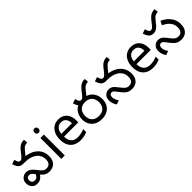

<svg xmlns="http://www.w3.org/2000/svg" viewBox="306 -2103 3482 3482"><g transform="rotate(-45 2047.0 -362.0)"><path d="M239 -425Q210 -425 183.5 -436Q157 -447 135 -477.5Q113 -508 97 -564L180 -591Q195 -536 209 -518Q223 -500 245 -500Q265 -500 282.5 -512.5Q300 -525 332 -565L363 -605Q397 -649 425.5 -675Q454 -701 486 -713Q518 -725 562 -725L568 -648Q533 -646 509.5 -637Q486 -628 466.5 -608.5Q447 -589 421 -556L398 -526Q370 -490 345 -468Q320 -446 294.5 -435.5Q269 -425 239 -425ZM481 12Q435 12 400 -6Q365 -24 335.5 -56Q306 -88 273 -131Q244 -171 223 -189Q202 -207 172 -207Q144 -207 125.5 -189Q107 -171 107 -136Q107 -105 126.5 -84Q146 -63 180 -63Q214 -63 236.5 -83Q259 -103 275 -141L328 -81Q309 -54 288 -33Q267 -12 240.5 0Q214 12 175 12Q122 12 90 -10Q58 -32 43.5 -66.5Q29 -101 29 -138Q29 -182 48 -214Q67 -246 99 -264Q131 -282 170 -282Q206 -282 234 -269.5Q262 -257 289 -230.5Q316 -204 348 -161Q375 -126 396 -105Q417 -84 438 -75.5Q459 -67 486 -67Q539 -67 566 -99Q593 -131 593 -192Q593 -249 570 -292.5Q547 -336 506 -365.5Q465 -395 410 -410Q355 -425 292 -425H243L326 -500Q437 -493 515.5 -452.5Q594 -412 635 -345.5Q676 -279 676 -194Q676 -135 655 -88Q634 -41 590.5 -14.5Q547 12 481 12Z M884 -536V0H796V-536ZM841 -737Q861 -737 876.5 -723.5Q892 -710 892 -681Q892 -653 876.5 -639Q861 -625 841 -625Q819 -625 804 -639Q789 -653 789 -681Q789 -710 804 -723.5Q819 -737 841 -737Z M1261 -546Q1330 -546 1379.5 -516Q1429 -486 1455.5 -431.5Q1482 -377 1482 -304V-251H1115Q1117 -160 1161.5 -112.5Q1206 -65 1286 -65Q1337 -65 1376.5 -74.5Q1416 -84 1458 -102V-25Q1417 -7 1377 1.5Q1337 10 1282 10Q1206 10 1147.5 -21Q1089 -52 1056.5 -113.5Q1024 -175 1024 -264Q1024 -352 1053.5 -415Q1083 -478 1136.5 -512Q1190 -546 1261 -546ZM1260 -474Q1197 -474 1160.5 -433.5Q1124 -393 1117 -321H1390Q1390 -367 1376 -401Q1362 -435 1333.5 -454.5Q1305 -474 1260 -474Z M1798 -425Q1769 -425 1742.5 -436Q1716 -447 1694 -477.5Q1672 -508 1656 -564L1739 -591Q1754 -536 1768 -518Q1782 -500 1804 -500Q1824 -500 1841.5 -512.5Q1859 -525 1891 -565L1922 -605Q1956 -649 1984.5 -675Q2013 -701 2045 -713Q2077 -725 2121 -725L2127 -648Q2092 -646 2068.5 -637Q2045 -628 2025.5 -608.5Q2006 -589 1980 -556L1957 -526Q1929 -490 1904 -468Q1879 -446 1853.5 -435.5Q1828 -425 1798 -425ZM1568 -236Q1568 -314 1601 -373.5Q1634 -433 1692.5 -466.5Q1751 -500 1829 -500Q1908 -500 1966.5 -467.5Q2025 -435 2058 -376Q2091 -317 2091 -237Q2091 -163 2059 -106.5Q2027 -50 1968 -19Q1909 12 1829 12Q1750 12 1691.5 -19Q1633 -50 1600.5 -105.5Q1568 -161 1568 -236ZM1651 -248Q1651 -167 1696 -117Q1741 -67 1829 -67Q1889 -67 1928.5 -89.5Q1968 -112 1988 -152Q2008 -192 2008 -242Q2008 -293 1988.5 -334.5Q1969 -376 1929.5 -400.5Q1890 -425 1829 -425Q1768 -425 1728.5 -400.5Q1689 -376 1670 -336Q1651 -296 1651 -248Z M2598 12Q2551 12 2516 -3.5Q2481 -19 2450 -51.5Q2419 -84 2382 -133Q2361 -162 2346.5 -178.5Q2332 -195 2319.5 -202Q2307 -209 2290 -209Q2267 -209 2252 -190.5Q2237 -172 2237 -143Q2237 -108 2249 -77Q2261 -46 2285 -14L2204 13Q2182 -22 2168.5 -59.5Q2155 -97 2155 -143Q2155 -184 2172.5 -216Q2190 -248 2220.5 -267Q2251 -286 2291 -286Q2330 -286 2356.5 -272.5Q2383 -259 2405.5 -234.5Q2428 -210 2454 -175Q2484 -136 2506.5 -112Q2529 -88 2551.5 -77.5Q2574 -67 2604 -67Q2656 -67 2683 -100Q2710 -133 2710 -194Q2710 -250 2687 -293Q2664 -336 2623 -365.5Q2582 -395 2527 -410Q2472 -425 2408 -425H2364L2442 -500Q2554 -493 2632 -452.5Q2710 -412 2751.5 -345.5Q2793 -279 2793 -194Q2793 -132 2771 -85.5Q2749 -39 2706 -13.5Q2663 12 2598 12ZM2362 -425Q2333 -425 2306.5 -436Q2280 -447 2258 -477.5Q2236 -508 2220 -564L2303 -591Q2318 -536 2332 -518Q2346 -500 2368 -500Q2388 -500 2405.5 -512.5Q2423 -525 2455 -565L2486 -605Q2520 -649 2548.5 -675Q2577 -701 2609 -713Q2641 -725 2685 -725L2691 -648Q2656 -646 2632.5 -637Q2609 -628 2589.5 -608.5Q2570 -589 2544 -556L2521 -526Q2493 -490 2468 -468Q2443 -446 2417.5 -435.5Q2392 -425 2362 -425Z M3120 -546Q3189 -546 3238.5 -516Q3288 -486 3314.5 -431.5Q3341 -377 3341 -304V-251H2974Q2976 -160 3020.5 -112.5Q3065 -65 3145 -65Q3196 -65 3235.5 -74.5Q3275 -84 3317 -102V-25Q3276 -7 3236 1.5Q3196 10 3141 10Q3065 10 3006.5 -21Q2948 -52 2915.5 -113.5Q2883 -175 2883 -264Q2883 -352 2912.5 -415Q2942 -478 2995.5 -512Q3049 -546 3120 -546ZM3119 -474Q3056 -474 3019.5 -433.5Q2983 -393 2976 -321H3249Q3249 -367 3235 -401Q3221 -435 3192.5 -454.5Q3164 -474 3119 -474Z M3589 -425Q3560 -425 3533.5 -436Q3507 -447 3485 -477.5Q3463 -508 3447 -564L3530 -591Q3545 -536 3559 -518Q3573 -500 3595 -500Q3615 -500 3632.5 -512.5Q3650 -525 3682 -565L3713 -605Q3747 -649 3775.5 -675Q3804 -701 3836 -713Q3868 -725 3912 -725L3918 -648Q3883 -646 3859.5 -637Q3836 -628 3816.5 -608.5Q3797 -589 3771 -556L3748 -526Q3720 -490 3695 -468Q3670 -446 3644.5 -435.5Q3619 -425 3589 -425ZM3864 12Q3817 12 3782 -3.5Q3747 -19 3716 -51.5Q3685 -84 3648 -133Q3627 -162 3612.5 -178.5Q3598 -195 3585.5 -202Q3573 -209 3556 -209Q3533 -209 3518 -190.5Q3503 -172 3503 -143Q3503 -108 3515 -77Q3527 -46 3551 -14L3470 13Q3448 -22 3434.5 -59.5Q3421 -97 3421 -143Q3421 -184 3438.5 -216Q3456 -248 3486.5 -267Q3517 -286 3557 -286Q3596 -286 3622.5 -272.5Q3649 -259 3671.5 -234.5Q3694 -210 3720 -175Q3750 -136 3772 -112.5Q3794 -89 3817 -78Q3840 -67 3872 -67Q3922 -67 3949 -99.5Q3976 -132 3976 -193Q3976 -251 3953 -294.5Q3930 -338 3890 -369.5Q3850 -401 3800 -423L3838 -500Q3900 -474 3950 -430Q4000 -386 4029.5 -327.5Q4059 -269 4059 -198Q4059 -133 4036.5 -85.5Q4014 -38 3971 -13Q3928 12 3864 12Z"/></g></svg>

Font: telugu115
Style: Regular
Weight: 400
Designer: Jelle Bosma - Monotype Design Team
Foundry: Monotype Imaging Inc.
Version: Version 2.003